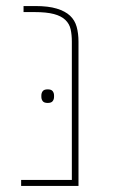

<svg xmlns="http://www.w3.org/2000/svg" viewBox="-20 -616 378 636"><path d="M50 -20H218V-478Q218 -501 214 -519Q210 -537 196.5 -550Q183 -563 158.5 -569.5Q134 -576 94 -576H58V-596H97Q140 -596 168 -587.5Q196 -579 212 -564Q228 -549 234 -527Q240 -505 240 -478V0H50ZM138 -275Q126 -275 121.5 -281Q117 -287 117 -295V-300Q117 -308 121.5 -314Q126 -320 138 -320Q150 -320 154.5 -314Q159 -308 159 -300V-295Q159 -287 154.5 -281Q150 -275 138 -275Z"/></svg>

Font: IBM Plex Sans Hebrew Thin
Style: Regular
Weight: 100
Designer: Mike Abbink, Paul van der Laan, Pieter van Rosmalen, Yanek Iontef
Foundry: Bold Monday
Version: Version 1.2